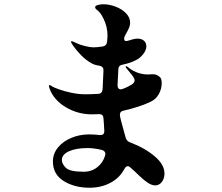

<svg xmlns="http://www.w3.org/2000/svg" viewBox="-20 -840 1040 900"><path d="M589 -173Q660 -146 705.5 -107Q751 -68 751 -27Q751 -3 738.5 13Q726 29 708 29Q692 29 674 17.5Q656 6 633 -16Q613 -36 591 -55Q585 -61 579 -61Q570 -61 563 -48Q541 -6 497.5 17Q454 40 400 40Q329 40 278.5 8.5Q228 -23 228 -83Q228 -120 252 -149Q276 -178 315 -194Q354 -210 397 -210Q421 -210 448 -207H451Q469 -207 469 -225Q469 -236 467 -260Q465 -278 465 -286Q464 -305 445 -305L411 -304Q344 -304 287.5 -338Q231 -372 212 -426Q209 -435 209 -437Q209 -441 213 -441Q216 -441 220 -438Q224 -435 226 -434Q232 -430 257 -421Q282 -412 315.5 -405Q349 -398 381 -398Q402 -398 440 -400Q459 -401 461 -422Q463 -480 465 -509V-512Q465 -528 446 -532Q423 -535 408 -544Q383 -558 360 -581.5Q337 -605 324 -624Q313 -639 313 -644Q313 -647 316 -647Q319 -647 326.5 -643.5Q334 -640 338 -638Q354 -630 379 -624Q404 -618 419 -618Q431 -618 461 -622Q479 -625 482 -643Q484 -663 484 -673Q484 -715 465 -753Q456 -771 449 -779.5Q442 -788 434 -794Q426 -800 426 -806Q426 -813 438 -816.5Q450 -820 465 -820Q492 -820 521.5 -809Q551 -798 570.5 -778Q590 -758 590 -733Q590 -723 586 -712.5Q582 -702 575.5 -690.5Q569 -679 566 -673Q562 -666 562 -659Q562 -652 565.5 -649Q569 -646 575 -648Q584 -650 589 -651.5Q594 -653 596 -654Q613 -659 624 -659Q643 -659 654.5 -649.5Q666 -640 666 -622Q666 -605 651 -586Q636 -567 617 -558Q593 -545 555 -537Q536 -534 535 -518Q535 -507 534 -501L531 -440Q531 -431 535 -426Q539 -421 546 -421Q549 -421 555 -423Q579 -432 598 -444Q611 -453 611 -463Q611 -470 604.5 -480Q598 -490 591 -497.5Q584 -505 580 -511Q577 -514 573 -519.5Q569 -525 569 -527Q569 -530 572 -530Q574 -530 579.5 -525.5Q585 -521 588 -519Q605 -506 627.5 -498.5Q650 -491 672 -491Q682 -491 687 -491.5Q692 -492 697 -492Q717 -492 731 -477Q738 -470 738 -449Q738 -424 724.5 -399Q711 -374 682 -361Q632 -338 558 -321Q542 -318 542 -302Q542 -296 543 -293Q547 -274 553 -253.5Q559 -233 561 -224L569 -195Q573 -179 589 -173ZM473 -112Q474 -114 474 -118Q474 -132 458 -137Q420 -146 391 -146Q337 -146 303.5 -131Q270 -116 270 -90Q270 -72 288.5 -53.5Q307 -35 372 -35Q410 -35 437 -57Q464 -79 473 -112Z"/></svg>

Font: Shippori Mincho B1 ExtraBold
Style: Regular
Weight: 800
Designer: FONTDASU
Foundry: FONTDASU / Google Inc. / but / Adobe
Version: Version 3.110; ttfautohint (v1.8.3)